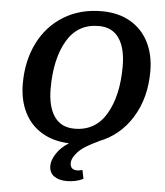

<svg xmlns="http://www.w3.org/2000/svg" viewBox="-61 -774 905 1050"><g transform="rotate(5 391.5 -249.0)"><path d="M595 -429Q595 -529 557.5 -583.5Q520 -638 446 -638Q330 -638 271.5 -537.5Q213 -437 213 -275Q213 -176 250.5 -121.5Q288 -67 362 -67Q477 -67 536 -167.5Q595 -268 595 -429ZM248 146Q248 116 271 80Q294 44 339 15Q252 12 188.5 -26.5Q125 -65 92 -132.5Q59 -200 59 -289Q59 -414 108 -512Q157 -610 247 -665Q337 -720 455 -720Q546 -720 612 -682Q678 -644 713 -575Q748 -506 748 -415Q748 -269 681.5 -161.5Q615 -54 499 -10H501Q421 26 389.5 60Q358 94 358 122Q358 159 397 159Q410 159 425 154L435 202Q395 222 344 222Q301 222 274.5 203Q248 184 248 146Z"/></g></svg>

Font: Andada Pro ExtraBold
Style: Italic
Weight: 800
Italic angle: -6.99998°
Designer: Carolina Giovagnoli
Foundry: Huerta Tipografica
Version: Version 3.005; ttfautohint (v1.8.4)